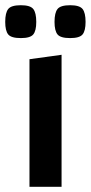

<svg xmlns="http://www.w3.org/2000/svg" viewBox="-32 -716 348 736"><path d="M81 -489 204 -506V0H81ZM237 -570Q200 -570 188.5 -584Q177 -598 177 -632Q177 -667 188.5 -681.5Q200 -696 237 -696Q273 -696 284.5 -681.5Q296 -667 296 -632Q296 -598 284.5 -584Q273 -570 237 -570ZM48 -570Q11 -570 -0.5 -584Q-12 -598 -12 -632Q-12 -667 -0.5 -681.5Q11 -696 48 -696Q84 -696 95.5 -681.5Q107 -667 107 -632Q107 -598 95.5 -584Q84 -570 48 -570Z"/></svg>

Font: Changa Medium
Style: Regular
Weight: 500
Designer: Eduardo Rodriguez Tunni
Foundry: Eduardo Rodriguez Tunni
Version: Version 3.003